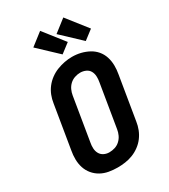

<svg xmlns="http://www.w3.org/2000/svg" viewBox="-237 -1100 1073 1219"><g transform="rotate(-30 300.0 -491.0)"><path d="M256 8Q224 8 192.5 2.5Q161 -3 134 -18Q107 -33 87.5 -56.5Q68 -80 58.5 -109Q49 -138 48.5 -170Q48 -202 54 -234L106 -549Q110 -577 120.5 -604Q131 -631 149 -654.5Q167 -678 191.5 -696Q216 -714 243 -724.5Q270 -735 298 -740.5Q326 -746 354 -746Q387 -746 417.5 -738.5Q448 -731 475 -716.5Q502 -702 521.5 -679Q541 -656 550.5 -626.5Q560 -597 560.5 -565Q561 -533 555 -501L503 -186Q499 -158 488.5 -131Q478 -104 460.5 -80.5Q443 -57 418.5 -39Q394 -21 367 -10.5Q340 0 311.5 4Q283 8 256 8ZM258 -102Q279 -102 299.5 -108.5Q320 -115 336 -130Q352 -145 361 -164.5Q370 -184 373 -204L425 -519Q429 -540 428 -561Q427 -582 417.5 -599Q408 -616 389 -624.5Q370 -633 349 -633Q329 -633 308.5 -626Q288 -619 272.5 -604.5Q257 -590 248 -570.5Q239 -551 236 -531L184 -216Q180 -196 181 -175Q182 -154 191.5 -137Q201 -120 219 -111Q237 -102 258 -102ZM481 -789 342 -920 432 -990 549 -841ZM311 -789 172 -920 262 -990 379 -841Z"/></g></svg>

Font: Iosevka Curly XBdEx
Style: Italic
Weight: 800
Width: 7
Italic angle: -9°
Monospace: yes
Designer: Belleve Invis
Foundry: Belleve Invis
Version: Version 11.1.0; ttfautohint (v1.8.3)